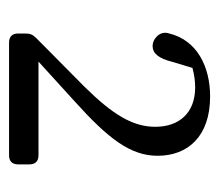

<svg xmlns="http://www.w3.org/2000/svg" viewBox="-50 -892 484 424"><g transform="rotate(90 192.0 -680.0)"><path d="M172 -625 64 -518C56 -510 54 -504 54 -494V-478C54 -465 61 -458 74 -458H323C336 -458 343 -465 343 -478V-503C343 -516 336 -523 323 -523H116L204 -603C286 -677 324 -726 324 -786C324 -853 281 -902 193 -902C127 -902 69 -873 54 -812C51 -803 52 -795 58 -787C65 -779 73 -775 82 -775C97 -775 109 -787 117 -820L130 -863C145 -867 159 -869 173 -869C229 -869 260 -834 260 -781C260 -731 233 -687 172 -625Z"/></g></svg>

Font: 寒蝉锦书宋
Style: Regular
Weight: 400
Designer: 寒蝉锦书宋{Warren} 思源宋体{Ryoko NISHIZUKA 西塚涼子 (kana & ideographs); Frank Grießhammer (Latin, Greek & Cyrillic); Wenlong ZHANG 
Foundry: Adobe & ChillType
Version: Version 2.000;Glyphs 3.1.1 (3135)